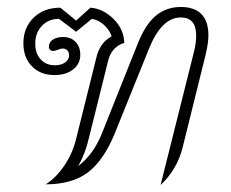

<svg xmlns="http://www.w3.org/2000/svg" viewBox="-20 -524 662 550"><path d="M577 -423Q577 -401 569 -367L503 -101Q487 -38 440 6L535 -373Q542 -400 542 -422Q542 -474 498 -474Q443 -474 407 -385L308 -140Q276 -63 231 -29.5Q186 4 111 4Q141 -15 164.5 -50Q188 -85 198 -126L256 -359Q266 -402 300 -420Q293 -439 277.5 -453Q262 -467 243 -470L198 -433L149 -470Q119 -470 100 -450Q81 -430 81 -399Q81 -371 96.5 -354Q112 -337 137 -337Q155 -337 166.5 -345Q178 -353 178 -366Q178 -374 173 -379.5Q168 -385 160 -385Q154 -385 145.5 -381.5Q137 -378 132 -378Q127 -378 123.5 -381.5Q120 -385 120 -390Q120 -403 131.5 -410.5Q143 -418 161 -418Q183 -418 196.5 -404Q210 -390 210 -367Q210 -341 189.5 -325Q169 -309 136 -309Q96 -309 71.5 -334Q47 -359 47 -400Q47 -445 76.5 -473.5Q106 -502 153 -502L198 -465L239 -502Q276 -499 305.5 -469.5Q335 -440 336 -401Q320 -397 307.5 -384Q295 -371 290 -351L234 -126Q225 -86 204 -48Q227 -66 244.5 -90.5Q262 -115 276 -152L375 -400Q397 -455 427 -479.5Q457 -504 498 -504Q537 -504 557 -483.5Q577 -463 577 -423Z"/></svg>

Font: Srisakdi
Style: Regular
Weight: 400
Designer: Cadson Demak Co.,Ltd.
Foundry: Cadson Demak Co.,Ltd.
Version: Version 1.000